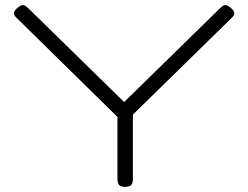

<svg xmlns="http://www.w3.org/2000/svg" viewBox="-20 -716 966 747"><path d="M875 -688Q888 -678 891 -668.5Q894 -659 884 -649L497 -270V-19Q497 -8 494 -1.5Q491 5 484.5 8Q478 11 467 11Q456 11 449.5 8Q443 5 440 -2Q437 -9 437 -21V-261L42 -649Q32 -659 35 -668.5Q38 -678 51 -688Q60 -695 66.5 -696Q73 -697 79 -693Q85 -689 92 -682L463 -319L834 -682Q841 -689 847 -693Q853 -697 859.5 -696Q866 -695 875 -688Z"/></svg>

Font: Fredoka Expanded Light
Style: Regular
Weight: 300
Width: 7
Designer: Ben Nathan
Foundry: Milena B. Brandão, Ben Nathan
Version: Version 2.001